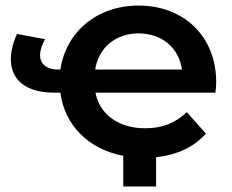

<svg xmlns="http://www.w3.org/2000/svg" viewBox="-20 -560 833 690"><path d="M757 -264C757 -431 639 -540 478 -540C329 -540 217 -446 197 -310H191C147 -310 124 -330 124 -362C124 -378 130 -398 142 -419L41 -438C26 -405 19 -374 19 -347C19 -273 73 -227 175 -227H197C212 -111 297 -24 423 0V110H541V5C616 -3 678 -32 720 -80L651 -157C611 -118 563 -99 502 -99C406 -99 338 -149 323 -227H754C756 -239 757 -254 757 -264ZM478 -440C563 -440 623 -387 634 -310H322C334 -388 395 -440 478 -440Z"/></svg>

Font: Talent
Style: Bold
Weight: 600
Designer: Mike Powis
Version: Version 1.001;hotconv 1.0.109;makeotfexe 2.5.65596